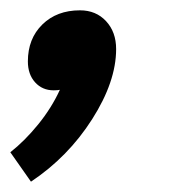

<svg xmlns="http://www.w3.org/2000/svg" viewBox="-33 -166 331 372"><path d="M192 -71Q192 -8 145.5 65Q99 138 27 186L-13 129Q15 107 41 75Q67 43 83 8Q79 9 71 9Q49 9 35 -6.5Q21 -22 21 -47Q21 -91 49 -118.5Q77 -146 122 -146Q153 -146 172.5 -125Q192 -104 192 -71Z"/></svg>

Font: Sarabun SemiBold
Style: Italic
Weight: 600
Italic angle: -10°
Designer: Suppakit Chalermlarp | Katatrad Co.,Ltd.
Foundry: Cadson Demak Co.,Ltd.
Version: Version 1.000; ttfautohint (v1.6)